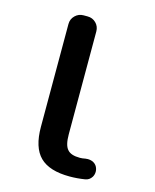

<svg xmlns="http://www.w3.org/2000/svg" viewBox="-112 -832 725 897"><g transform="rotate(15 250.0 -383.0)"><path d="M311.5 -10.7Q212.9 -10.7 167.5 -55.7Q122.1 -100.6 122.1 -200.2V-697.3Q122.1 -721.7 139.2 -738.3Q156.2 -754.9 179.7 -754.9H199.2Q223.6 -754.9 240.2 -738.3Q256.8 -721.7 256.8 -697.3V-200.2Q256.8 -147.5 274.4 -127.9Q291 -107.4 335 -107.4Q347.7 -107.4 361.3 -110.4Q367.2 -111.3 373 -111.3Q386.7 -111.3 399.4 -105.5Q417 -95.7 421.9 -77.1Q423.8 -70.3 423.8 -63.5Q423.8 -49.8 417 -38.1Q405.3 -19.5 384.8 -16.6Q347.7 -10.7 311.5 -10.7Z"/></g></svg>

Font: Rounded Mgen+ 2m medium
Style: Regular
Weight: 500
Designer: [Source Han Sans]
Ryoko NISHIZUKA  (kana & ideographs); Paul D. Hunt (Latin, Greek & Cyrillic); Wenlong ZHANG  (bopomofo
Version: Version 1.059.20150602